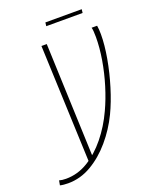

<svg xmlns="http://www.w3.org/2000/svg" viewBox="-214 -660 669 849"><g transform="rotate(-20 120.5 -235.5)"><path d="M-42 116Q-52 116 -62.5 115Q-73 114 -80 112L-76 90Q-69 92 -61.5 93Q-54 94 -44 94Q11 94 59.5 64.5Q108 35 149 -15.5Q190 -66 219 -129Q241 -176 258 -231.5Q275 -287 284.5 -343.5Q294 -400 294 -450Q294 -466 293 -477.5Q292 -489 290 -495H316Q319 -477 319 -454Q319 -404 308 -342Q297 -280 278 -218Q259 -156 235 -106Q206 -46 163 4.5Q120 55 68 85.5Q16 116 -42 116ZM76 57 54 -495H79L100 54ZM104 -570 106 -587H277L275 -570Z"/></g></svg>

Font: Alumni Sans Thin
Style: Italic
Weight: 100
Italic angle: -8°
Designer: Robert E. Leuschke
Foundry: Robert E. Leuschke
Version: Version 1.016